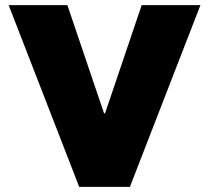

<svg xmlns="http://www.w3.org/2000/svg" viewBox="-20 -727 813 747"><path d="M13.7 -707H242.2L384.8 -286.1H388.7L531.2 -707H759.8L485.4 0H288.1Z"/></svg>

Font: Wanted Sans ExtraBlack
Style: Regular
Weight: 900
Designer: Original Design by Kil Hyung-jin and Kang Hanbin, Wanted Lab, Inc; Hangeul from Source Han Sans by Jang Soo-young and Ka
Foundry: Wanted Lab, Inc.
Version: Version 1.001